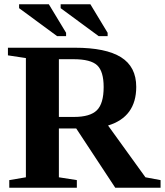

<svg xmlns="http://www.w3.org/2000/svg" viewBox="-20 -878 771 898"><path d="M255.4 -277.3V-48.8L339.4 -35.6V0H23.4V-35.6L101.1 -48.8V-606.4L17.1 -619.1V-654.8H330.1Q474.6 -654.8 545.9 -610.4Q617.2 -565.9 617.2 -471.7Q617.2 -331.1 485.4 -291L660.2 -48.8L731 -35.6V0H519L336.4 -277.3ZM464.8 -470.7Q464.8 -543.9 434.6 -572.5Q404.3 -601.1 323.7 -601.1H255.4V-331.1H326.2Q401.4 -331.1 433.1 -362.3Q464.8 -393.6 464.8 -470.7ZM247.1 -709 69.3 -839.8V-857.9H208.5L289.1 -724.6V-709ZM441.4 -709 263.7 -839.8V-857.9H402.8L483.4 -724.6V-709Z"/></svg>

Font: Liberation Serif
Style: Bold
Weight: 700
Designer: Steve Matteson
Foundry: Ascender Corporation
Version: Version 2.1.5